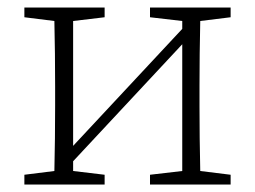

<svg xmlns="http://www.w3.org/2000/svg" viewBox="-20 -492 680 512"><path d="M380 -446V-472H595V-446L514 -436Q513 -398 512.5 -348.5Q512 -299 512 -262V-210Q512 -173 512.5 -123.5Q513 -74 514 -36L595 -26V0H380V-26L466 -36V-374L175 -62V-36L259 -26V0H45V-26L125 -36Q126 -74 126.5 -123.5Q127 -173 127 -210V-262Q127 -299 126.5 -348.5Q126 -398 125 -436L45 -446V-472H259V-446L175 -436V-103L466 -415V-436Z"/></svg>

Font: Source Serif Pro Light
Style: Regular
Weight: 300
Designer: Frank Grießhammer
Foundry: Adobe Systems Incorporated
Version: Version 3.001;hotconv 1.0.111;makeotfexe 2.5.65597